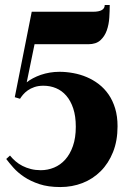

<svg xmlns="http://www.w3.org/2000/svg" viewBox="-20 -547 512 768"><path d="M418.9 -526.9Q418.9 -503.9 417.2 -476.6Q415.5 -449.2 407.2 -425.5Q398.9 -401.9 381.6 -386Q364.3 -370.1 333 -370.1H118.2L86.9 -217.8Q97.7 -226.6 112.1 -234.1Q126.5 -241.7 143.3 -247.6Q160.2 -253.4 179 -256.6Q197.8 -259.8 217.8 -259.8Q245.1 -259.8 273.2 -254.6Q301.3 -249.5 327.1 -238.5Q353 -227.5 375.5 -210.2Q397.9 -192.9 414.6 -168.7Q431.2 -144.5 440.7 -113Q450.2 -81.5 450.2 -42Q450.2 16.1 432.1 61.3Q414.1 106.4 382.8 137.7Q351.6 168.9 310.1 185.1Q268.6 201.2 221.2 201.2Q172.9 201.2 137.5 189.5Q102.1 177.7 76.4 160.4Q50.8 143.1 33.7 123.8Q16.6 104.5 4.9 88.9L20 75.2Q29.8 87.4 42.2 98.1Q54.7 108.9 70.1 116.7Q85.4 124.5 103.8 129.2Q122.1 133.8 143.1 133.8Q170.9 133.8 196.3 123.3Q221.7 112.8 241 91.3Q260.3 69.8 271.7 37.1Q283.2 4.4 283.2 -40Q283.2 -82.5 272.9 -113.3Q262.7 -144 245.1 -164.3Q227.5 -184.6 204.1 -194.3Q180.7 -204.1 153.8 -204.1Q133.3 -204.1 117.7 -198.7Q102.1 -193.4 90.8 -185.3Q79.6 -177.2 72 -168.2Q64.5 -159.2 60.1 -151.9L39.1 -158.2L106.9 -500H352.1Q398.9 -500 398.9 -526.9H418.9Z"/></svg>

Font: Berkshire Swash
Style: Regular
Weight: 400
Designer: Astigmatic (AOETI)
Foundry: Astigmatic (AOETI)
Version: Version 1.001